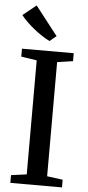

<svg xmlns="http://www.w3.org/2000/svg" viewBox="-64 -1023 484 1059"><g transform="rotate(5 178.0 -494.0)"><path d="M121.5 -54.5V-686L35 -699V-743H321.5V-699L234.5 -686V-54L321.5 -42.5V0H35.5V-43ZM182 -798.5Q163.5 -807.5 141 -822Q118.5 -836.5 96 -854.5Q73.5 -872.5 54 -891.5Q34.5 -910.5 21 -928L95 -987.5L219 -828.5L183 -798.5Z"/></g></svg>

Font: Merriweather 48pt Medium
Style: Regular
Weight: 500
Version: Version 2.100